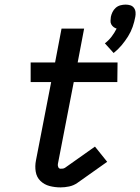

<svg xmlns="http://www.w3.org/2000/svg" viewBox="-20 -801 608 833"><path d="M473 -571 435 -613Q452 -626 464.5 -642.5Q477 -659 486 -677Q479 -679 473 -683.5Q467 -688 463 -695Q459 -702 459.5 -710.5Q460 -719 461 -728Q463 -738 468 -748.5Q473 -759 482 -767Q491 -775 502.5 -778Q514 -781 525 -781Q536 -781 545.5 -778Q555 -775 561 -767Q567 -759 568 -748.5Q569 -738 567 -728Q563 -706 555.5 -684.5Q548 -663 535.5 -643Q523 -623 507.5 -604.5Q492 -586 473 -571ZM243 12Q218 12 195 6Q172 0 155.5 -16Q139 -32 135 -56Q131 -80 136 -105L202 -445H113V-530H219L247 -677H345L317 -530H490L489 -445H300L231 -89Q230 -82 233 -75.5Q236 -69 243 -69Q248 -69 252.5 -69.5Q257 -70 262 -73L392 -165L445 -99L315 -7Q299 4 280 8Q261 12 243 12Z"/></svg>

Font: Lode Dark
Style: Bold Italic
Weight: 700
Italic angle: -11°
Monospace: yes
Designer: Belleve Invis
Foundry: Belleve Invis
Version: Version 29.2.0; ttfautohint (v1.8.3)